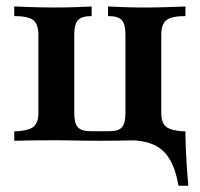

<svg xmlns="http://www.w3.org/2000/svg" viewBox="-20 -437 620 596"><path d="M533.9 139.5Q525 86.3 505.2 54.8Q485.5 23.4 452.8 10.5Q420.2 -2.4 371.8 -2.4L434.7 -21L539.5 -29H555.6Q555.6 -3.2 556.9 25.8Q558.1 54.8 560.1 84.3Q562.1 113.7 564.5 139.5ZM24.2 0V-29Q66.9 -30.6 83.1 -42.7Q99.2 -54.8 99.2 -87.1V-329Q99.2 -362.1 83.1 -374.6Q66.9 -387.1 24.2 -387.1V-416.9Q42.7 -416.1 79.8 -414.9Q116.9 -413.7 152.4 -413.7Q185.5 -413.7 216.9 -414.9Q248.4 -416.1 264.5 -416.9V-387.1Q233.9 -387.1 222.2 -374.6Q210.5 -362.1 210.5 -329V-87.1Q210.5 -54.8 221.4 -42.3Q232.3 -29.8 259.7 -29.8H320.2Q348.4 -29.8 358.9 -42.3Q369.4 -54.8 369.4 -87.1V-329Q369.4 -362.1 358.1 -374.6Q346.8 -387.1 315.3 -387.1V-416.9Q331.5 -416.1 362.5 -414.9Q393.5 -413.7 425.8 -413.7Q462.1 -413.7 500 -414.9Q537.9 -416.1 555.6 -416.9V-387.1Q512.9 -387.1 496.8 -374.6Q480.6 -362.1 480.6 -329V-87.1Q480.6 -54.8 496.8 -42.7Q512.9 -30.6 555.6 -29V0Q537.1 -0.8 500 -1.2Q462.9 -1.6 427.4 -1.6Q407.3 -1.6 388.3 -1.2Q369.4 -0.8 346.8 -0.4Q324.2 0 291.9 0Q259.7 0 236.3 -0.4Q212.9 -0.8 193.5 -1.2Q174.2 -1.6 153.2 -1.6Q118.5 -1.6 81 -1.2Q43.5 -0.8 24.2 0Z"/></svg>

Font: Playfair
Style: Bold
Weight: 700
Designer: Claus Eggers Sørensen
Foundry: Claus Eggers Sørensen
Version: Version 2.001;gftools[0.9.30]